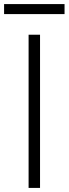

<svg xmlns="http://www.w3.org/2000/svg" viewBox="-43 -920 336 940"><path d="M-23 -851V-900H273V-851ZM97 -750H153V0H97Z"/></svg>

Font: Unbounded ExtraLight
Style: Regular
Weight: 250
Designer: Luke Prowse, Jean-Baptiste Morizot, Fátima Lázaro, Florian Runge
Foundry: NaN
Version: Version 1.701;gftools[0.9.28.dev5+ged2979d]